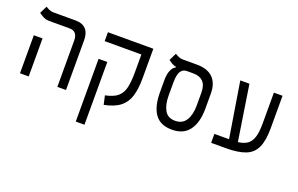

<svg xmlns="http://www.w3.org/2000/svg" viewBox="-98 -1013 2540 1639"><g transform="rotate(20 1172.0 -194.0)"><path d="M412.1 0V-418.9Q412.1 -504.9 339.4 -504.9H157.2Q124 -504.9 100.1 -517.3Q76.2 -529.8 58.1 -543.5L91.8 -611.8Q103 -604 122.3 -595Q141.6 -585.9 163.6 -585.9H364.7Q427.2 -585.9 459 -551.8Q490.7 -517.6 490.7 -452.1V0ZM72.8 0V-345.2H151.9V0Z M1070.8 -585.9V-318.4Q1070.8 -222.2 1050.8 -155.8Q1030.8 -89.4 980 -49.3Q929.2 -9.3 836.4 9.3L818.4 -70.8Q894.5 -85.9 931.4 -118.9Q968.3 -151.9 980 -206.8Q991.7 -261.7 991.7 -343.3V-504.9H658.2V-585.9ZM740.2 224.6H661.1V-345.2H740.2Z M1454.6 9.3Q1349.1 9.3 1300 -59.1Q1251 -127.4 1251 -257.3V-367.2Q1251 -421.9 1266.1 -456.1Q1281.2 -490.2 1305.2 -501V-506.8Q1281.7 -511.2 1264.4 -522Q1247.1 -532.7 1233.4 -543.5L1266.6 -611.8Q1277.8 -604 1297.4 -595Q1316.9 -585.9 1337.9 -585.9H1467.3Q1563.5 -585.9 1613.3 -536.4Q1663.1 -486.8 1663.1 -394.5V-257.3Q1663.1 -132.8 1611.8 -61.8Q1560.5 9.3 1454.6 9.3ZM1454.6 -71.3Q1521 -71.3 1552.7 -122.3Q1584.5 -173.3 1584.5 -255.9V-371.6Q1584.5 -441.4 1553 -473.1Q1521.5 -504.9 1464.8 -504.9H1408.2Q1379.9 -504.9 1363.8 -491Q1347.7 -477.1 1340.6 -455.3Q1333.5 -433.6 1331.8 -409.9Q1330.1 -386.2 1330.1 -366.2V-255.9Q1330.1 -173.3 1359.1 -122.3Q1388.2 -71.3 1454.6 -71.3Z M1809.1 0V-81.1H1942.4L1860.8 -585.9H1943.8L2021.5 -84Q2069.8 -89.4 2101.8 -109.9Q2133.8 -130.4 2149.9 -176.3Q2166 -222.2 2166 -303.7V-585.9H2244.6V-291.5Q2244.6 -177.2 2214.8 -114Q2185.1 -50.8 2119.1 -25.4Q2053.2 0 1944.8 0Z"/></g></svg>

Font: CaskaydiaMono NF SemiLight
Style: Regular
Weight: 350
Designer: Aaron Bell
Foundry: Saja Typeworks
Version: Version 2111.001; ttfautohint (v1.8.4);Nerd Fonts 3.1.1